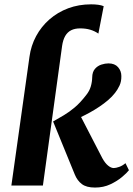

<svg xmlns="http://www.w3.org/2000/svg" viewBox="-20 -856 615 886"><path d="M32.5 0 116 -594Q123 -645.5 146.8 -689.5Q170.5 -733.5 208.2 -766.5Q246 -799.5 294.8 -817.8Q343.5 -836 400.5 -836Q417.5 -836 432.8 -834Q448 -832 458.5 -827.5L434 -701Q416.5 -713 396 -719Q375.5 -725 350 -725Q325.5 -725 308.5 -716.5Q291.5 -708 281 -690Q270.5 -672 266.5 -643.5L178 0ZM418.5 9.5Q379 9.5 357.8 -6.5Q336.5 -22.5 325 -51L225 -295.5Q250.5 -310 275 -324.5Q299.5 -339 325 -360.5Q350.5 -382 377.5 -417Q392.5 -435.5 398.8 -456.5Q405 -477.5 405.5 -499.5Q406 -524 418 -538Q430 -552 447.5 -557.8Q465 -563.5 480.5 -563.5Q509.5 -563.5 524.8 -546Q540 -528.5 540 -505Q540.5 -480 531.5 -461Q522.5 -442 511 -427.5Q497.5 -410 478.8 -394Q460 -378 438.8 -363.8Q417.5 -349.5 395.8 -337.5Q374 -325.5 354 -316L452.5 -125.5Q465 -103 478.8 -91.8Q492.5 -80.5 505 -80.5Q514.5 -80.5 529.8 -85.8Q545 -91 559 -103L575 -70.5Q566 -58.5 543.5 -39.5Q521 -20.5 489.2 -5.5Q457.5 9.5 418.5 9.5Z"/></svg>

Font: Merriweather 28pt ExtraBold
Style: Italic
Weight: 800
Italic angle: -7.8°
Version: Version 2.101